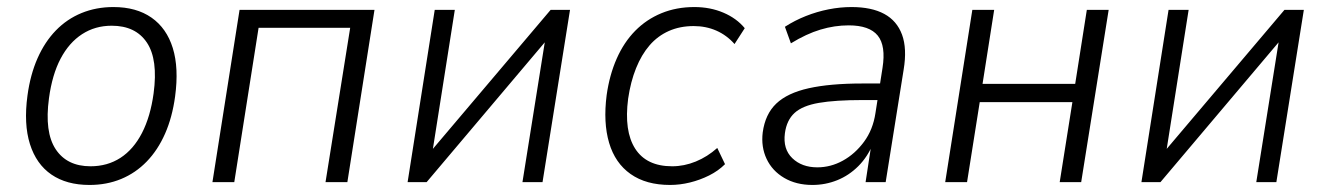

<svg xmlns="http://www.w3.org/2000/svg" viewBox="-20 -517 3767 545"><path d="M234 8Q169 8 126 -21.5Q83 -51 65 -108Q47 -165 58 -246Q66 -305 86.5 -351.5Q107 -398 138.5 -430.5Q170 -463 211.5 -480Q253 -497 302 -497Q367 -497 410 -467Q453 -437 470.5 -380.5Q488 -324 477 -243Q469 -184 448.5 -137.5Q428 -91 396.5 -58.5Q365 -26 324 -9Q283 8 234 8ZM237 -45Q285 -45 322 -69Q359 -93 383 -139.5Q407 -186 416 -252Q429 -348 397 -396Q365 -444 297 -444Q250 -444 213 -420Q176 -396 152 -350.5Q128 -305 119 -238Q106 -142 138 -93.5Q170 -45 237 -45Z M583 0 660 -489H1043L966 0H904L974 -438H714L645 0Z M1137 0 1214 -489H1271L1204 -64H1183L1543 -489H1598L1520 0H1463L1531 -426H1551L1191 0Z M1882 8Q1814 8 1770 -23Q1726 -54 1709 -111.5Q1692 -169 1702 -247Q1710 -304 1730.5 -350.5Q1751 -397 1783 -429.5Q1815 -462 1857.5 -479.5Q1900 -497 1951 -497Q1996 -497 2033.5 -481Q2071 -465 2094 -437L2065 -392Q2043 -417 2013.5 -430Q1984 -443 1949 -443Q1910 -443 1878.5 -429Q1847 -415 1824 -388.5Q1801 -362 1785.5 -323.5Q1770 -285 1763 -237Q1751 -145 1783 -95Q1815 -45 1888 -45Q1922 -45 1955 -58.5Q1988 -72 2016 -97L2038 -51Q2019 -32 1993 -19Q1967 -6 1938.5 1Q1910 8 1882 8Z M2286 8Q2240 8 2206 -12Q2172 -32 2156 -66Q2140 -100 2145 -141Q2152 -193 2183.5 -223Q2215 -253 2275.5 -266.5Q2336 -280 2428 -280H2489L2482 -233H2428Q2351 -233 2304.5 -225Q2258 -217 2235.5 -196.5Q2213 -176 2208 -139Q2202 -94 2229 -68Q2256 -42 2300 -42Q2338 -42 2372.5 -61Q2407 -80 2432.5 -114.5Q2458 -149 2465 -196L2485 -324Q2495 -387 2471.5 -416Q2448 -445 2389 -445Q2349 -445 2309 -433Q2269 -421 2225 -394L2208 -441Q2236 -459 2267.5 -471.5Q2299 -484 2332 -490.5Q2365 -497 2397 -497Q2454 -497 2490 -477.5Q2526 -458 2540.5 -418.5Q2555 -379 2545 -319L2494 0H2437L2454 -111H2459Q2443 -72 2416.5 -45.5Q2390 -19 2356.5 -5.5Q2323 8 2286 8Z M2663 0 2740 -489H2802L2769 -279H3032L3065 -489H3127L3049 0H2988L3024 -227H2761L2725 0Z M3220 0 3297 -489H3354L3287 -64H3266L3626 -489H3681L3603 0H3546L3614 -426H3634L3274 0Z"/></svg>

Font: Nunito Sans 10pt SemiCondensed Light
Style: Italic
Weight: 300
Width: 4
Italic angle: -9°
Designer: Vernon Adams
Foundry: Vernon Adams
Version: Version 3.101;gftools[0.9.27]